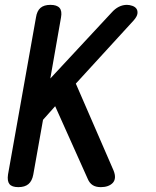

<svg xmlns="http://www.w3.org/2000/svg" viewBox="-20 -760 640 790"><path d="M117 -42Q112 -15 97 -2.5Q82 10 55.5 10Q29 10 19 -2.5Q9 -15 13 -42L128 -688Q132 -715 146.5 -727.5Q161 -740 187.5 -740Q214 -740 225 -727.5Q236 -715 231 -688L187 -437L439 -708Q453 -724 469 -732Q485 -740 502 -740Q513 -740 524.5 -736Q536 -732 541.5 -724Q547 -716 545.5 -704Q544 -692 530 -676L292 -416L447 -59Q454 -42 453 -29Q452 -16 444 -7.5Q436 1 423.5 5.5Q411 10 395 10Q374 10 361 1.5Q348 -7 341 -24L207 -323L157 -267Z"/></svg>

Font: Maple Mono Medium
Style: Italic
Weight: 500
Italic angle: -10°
Monospace: yes
Designer: subframe7536
Version: Version 7.000